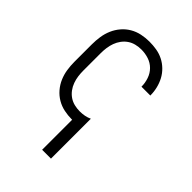

<svg xmlns="http://www.w3.org/2000/svg" viewBox="-218 -624 936 936"><g transform="rotate(45 250.0 -156.5)"><path d="M250 215V8Q249 8 248.5 8Q248 8 247 8Q221 8 194.5 2.5Q168 -3 145 -16.5Q122 -30 104.5 -50.5Q87 -71 76.5 -95.5Q66 -120 62 -146.5Q58 -173 58 -200V-320Q58 -347 62 -373.5Q66 -400 76.5 -424.5Q87 -449 104.5 -469.5Q122 -490 145 -503.5Q168 -517 194.5 -522.5Q221 -528 247 -528Q272 -528 296.5 -524Q321 -520 343 -509Q365 -498 383 -480.5Q401 -463 412.5 -441.5Q424 -420 430 -395.5Q436 -371 436 -346Q436 -346 436 -345.5Q436 -345 436 -345H375Q375 -345 375 -345.5Q375 -346 375 -346Q375 -371 366.5 -396Q358 -421 340 -439Q322 -457 297.5 -465Q273 -473 247 -473Q228 -473 209.5 -468.5Q191 -464 175.5 -453.5Q160 -443 148.5 -427.5Q137 -412 130.5 -394Q124 -376 121.5 -357.5Q119 -339 119 -320V-200Q119 -181 121.5 -162.5Q124 -144 130.5 -126Q137 -108 148.5 -92.5Q160 -77 175.5 -66.5Q191 -56 209.5 -51.5Q228 -47 247 -47Q264 -47 280 -50Q296 -53 311 -60V215Z"/></g></svg>

Font: Iosevka SS04 Light
Style: Regular
Weight: 300
Monospace: yes
Designer: Belleve Invis
Foundry: Belleve Invis
Version: Version 19.0.0; ttfautohint (v1.8.4)